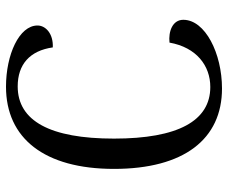

<svg xmlns="http://www.w3.org/2000/svg" viewBox="-80 -667 760 640"><g transform="rotate(-90 300.0 -347.0)"><path d="M325 13C442 13 554 -43 554 -116C554 -152 515 -166 478 -162C462 -72 401 -26 330 -26C217 -26 158 -134 158 -347C158 -560 217 -668 332 -668C405 -668 451 -628 462 -551C508 -549 535 -575 535 -602C535 -663 438 -707 331 -707C159 -707 57 -579 57 -347C57 -114 156 13 325 13Z"/></g></svg>

Font: Arima Koshi Medium
Style: Regular
Weight: 500
Designer: Joana Correia and Natanael Gama
Foundry: NDISCOVER
Version: Version 1.019;PS 001.019;hotconv 1.0.88;makeotf.lib2.5.64775